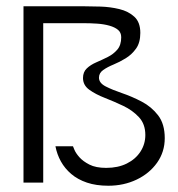

<svg xmlns="http://www.w3.org/2000/svg" viewBox="-20 -583 568 613"><path d="M326 10Q287 10 257.5 0Q228 -10 207.5 -27.5Q187 -45 174.5 -67.5Q162 -90 157 -116H213Q213 -116 217.5 -105Q222 -94 233.5 -81Q245 -68 265.5 -57.5Q286 -47 319 -47Q357 -47 385 -61Q413 -75 428.5 -99Q444 -123 444 -152Q444 -187 423.5 -209Q403 -231 373.5 -245Q344 -259 314.5 -270.5Q285 -282 265 -296.5Q245 -311 245 -334Q245 -353 257 -364.5Q269 -376 287.5 -384Q306 -392 324 -401Q342 -410 354.5 -424.5Q367 -439 367 -464Q367 -479 357 -487.5Q347 -496 329.5 -501Q312 -506 290.5 -507.5Q269 -509 246 -509H118V0H55V-563H246Q270 -563 301 -562Q332 -561 361 -554Q390 -547 409 -529.5Q428 -512 428 -478Q428 -447 414.5 -428Q401 -409 381.5 -397Q362 -385 342.5 -377Q323 -369 309.5 -359.5Q296 -350 296 -335Q296 -318 317.5 -307Q339 -296 370 -285.5Q401 -275 432.5 -258.5Q464 -242 485 -214.5Q506 -187 506 -142Q506 -98 481.5 -63.5Q457 -29 416 -9.5Q375 10 326 10Z"/></svg>

Font: Darker Grotesque Medium
Style: Regular
Weight: 500
Designer: Gabriel Lam
Foundry: TypeRant
Version: Version 1.000;gftools[0.9.28]